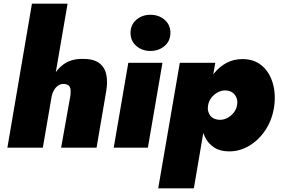

<svg xmlns="http://www.w3.org/2000/svg" viewBox="-20 -800 1521 1040"><path d="M346 -780H153L20 0H212ZM361 -280 311 0H503L556 -310Q564 -360 555 -399Q546 -438 515 -460Q484 -482 425 -481Q365 -481 325.5 -452.5Q286 -424 264 -378.5Q242 -333 233 -281L260 -280Q264 -298 273.5 -313.5Q283 -329 297.5 -338Q312 -347 330 -345Q348 -343 355 -333.5Q362 -324 362.5 -310Q363 -296 361 -280Z M687 -622Q687 -578 718.5 -551Q750 -524 795 -524Q840 -524 871.5 -551Q903 -578 903 -622Q903 -666 871.5 -693Q840 -720 795 -720Q750 -720 718.5 -693Q687 -666 687 -622ZM675 -460 596 0H781L860 -460Z M1030 220 1146 -460H954L837 220ZM1466 -230Q1474 -299 1455.5 -356Q1437 -413 1396 -446.5Q1355 -480 1294 -480Q1246 -480 1207.5 -459.5Q1169 -439 1140.5 -404Q1112 -369 1094.5 -324.5Q1077 -280 1070 -230Q1064 -183 1068.5 -138.5Q1073 -94 1090 -58.5Q1107 -23 1139.5 -1.5Q1172 20 1221 20Q1281 20 1333.5 -12.5Q1386 -45 1421.5 -101.5Q1457 -158 1466 -230ZM1264 -231Q1261 -209 1246 -190Q1231 -171 1210.5 -160.5Q1190 -150 1167 -151Q1152 -152 1139.5 -157.5Q1127 -163 1119 -173.5Q1111 -184 1107.5 -198Q1104 -212 1107 -229Q1110 -247 1119 -262Q1128 -277 1141.5 -288Q1155 -299 1171 -305Q1187 -311 1203 -310Q1225 -309 1239.5 -298.5Q1254 -288 1261 -270.5Q1268 -253 1264 -231Z"/></svg>

Font: Jost Black
Style: Italic
Weight: 900
Italic angle: -5°
Version: Version 3.710